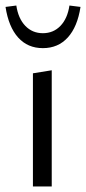

<svg xmlns="http://www.w3.org/2000/svg" viewBox="-23 -674 311 694"><path d="M268 -649 228 -654Q221 -607 195.5 -580.5Q170 -554 132 -554Q94 -554 68.5 -580.5Q43 -607 36 -654L-3 -649Q8 -577 42.5 -538.5Q77 -500 132 -500Q187 -500 222 -538.5Q257 -577 268 -649ZM96 0V-409L164 -420V0Z"/></svg>

Font: EauTestInfant
Style: Regular
Weight: 400
Designer: Christian Thalmann (Catharsis Fonts)
Version: Version 0.001;PS 000.001;hotconv 1.0.88;makeotf.lib2.5.64775